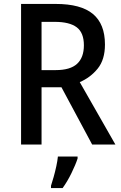

<svg xmlns="http://www.w3.org/2000/svg" viewBox="-20 -785 616 975"><path d="M263 -765Q391 -765 452 -714Q513 -663 513 -559Q513 -482 476 -436.5Q439 -391 385 -368L566 -51H448L292 -342H191V-51H87V-765ZM258 -674H191V-429H263Q337 -429 371.5 -461Q406 -493 406 -555Q406 -619 369.5 -646.5Q333 -674 258 -674ZM374 20Q364 51 343 94Q322 137 298 170H239V158Q245 140 252.5 113.5Q260 87 266 59Q272 31 274 10H374Z"/></svg>

Font: Noto Sans Tamil UI SemiCondensed Medium
Style: Regular
Weight: 500
Width: 4
Designer: Jelle Bosma - Monotype Design Team
Foundry: Monotype Imaging Inc.
Version: Version 2.004; ttfautohint (v1.8.4.7-5d5b)